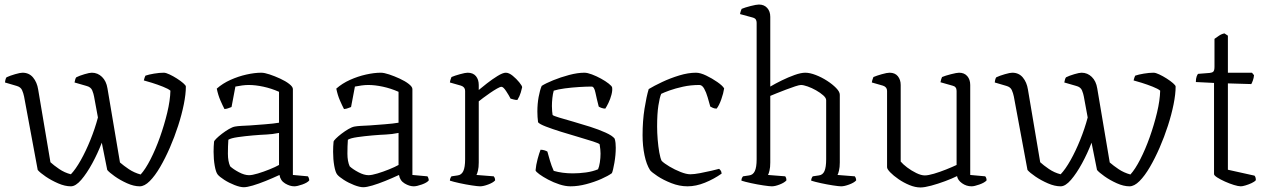

<svg xmlns="http://www.w3.org/2000/svg" viewBox="-20 -820 5585 845"><path d="M292 0Q266 0 236 -13Q206 -26 181 -43Q156 -60 146 -72L86 -395Q83 -410 77 -423.5Q71 -437 53 -442L2 -457Q4 -475 9 -480Q24 -487 46.5 -493.5Q69 -500 79 -500Q108 -500 125.5 -479Q143 -458 148 -426L202 -106Q216 -93 240 -76.5Q264 -60 292 -53Q313 -75 335.5 -115Q358 -155 378 -204.5Q398 -254 411 -303L394 -395Q392 -407 386 -422Q380 -437 360 -442L308 -457Q311 -475 316 -480Q330 -487 352 -493.5Q374 -500 384 -500Q410 -500 429 -481.5Q448 -463 453 -431L508 -105Q524 -91 547 -75.5Q570 -60 599 -52Q620 -75 642.5 -119Q665 -163 684 -216.5Q703 -270 716 -324Q729 -378 730 -421Q721 -429 697 -438.5Q673 -448 649 -455.5Q625 -463 613 -466Q616 -479 620 -487Q634 -492 658 -496Q682 -500 701 -500Q710 -500 726 -492.5Q742 -485 758.5 -474.5Q775 -464 786.5 -454Q798 -444 798 -439Q798 -406 789 -361Q780 -316 764 -266.5Q748 -217 727.5 -170Q707 -123 684.5 -84.5Q662 -46 639 -23Q616 0 595 0Q569 0 539 -13.5Q509 -27 485 -44Q461 -61 452 -72L428 -192Q410 -145 386 -101Q362 -57 337.5 -28.5Q313 0 292 0Z M1053 4Q1037 4 1012.5 -5.5Q988 -15 967 -28.5Q946 -42 938 -52Q930 -62 925 -90.5Q920 -119 920 -152Q920 -164 920.5 -175Q921 -186 922 -196Q922 -200 932 -210Q942 -220 957 -231.5Q972 -243 987.5 -252Q1003 -261 1014 -263Q1025 -265 1042 -266Q1059 -267 1081 -268Q1108 -270 1146.5 -273Q1185 -276 1208 -280V-416Q1174 -431 1139 -438.5Q1104 -446 1075 -446Q1061 -446 1046 -444Q1031 -442 1016 -439L999 -349Q995 -348 987 -344.5Q979 -341 968 -340Q960 -355 950 -378Q940 -401 934 -430Q960 -453 994.5 -468.5Q1029 -484 1065 -492Q1101 -500 1130 -500Q1144 -500 1166.5 -492.5Q1189 -485 1213 -474Q1237 -463 1253 -450.5Q1269 -438 1269 -428V-50L1335 -44Q1337 -42 1339 -36.5Q1341 -31 1341 -26Q1333 -16 1310.5 -8Q1288 0 1275 0Q1256 0 1235 -12.5Q1214 -25 1210 -50Q1180 -36 1149 -23.5Q1118 -11 1092.5 -3.5Q1067 4 1053 4ZM1076 -49Q1090 -49 1115 -56.5Q1140 -64 1166 -74.5Q1192 -85 1208 -94V-235Q1178 -229 1153 -228Q1128 -227 1093 -224Q1058 -221 1027 -216.5Q996 -212 985 -205Q983 -177 983 -143.5Q983 -110 993 -88Q1007 -75 1031.5 -62Q1056 -49 1076 -49Z M1579 4Q1563 4 1538.5 -5.5Q1514 -15 1493 -28.5Q1472 -42 1464 -52Q1456 -62 1451 -90.5Q1446 -119 1446 -152Q1446 -164 1446.5 -175Q1447 -186 1448 -196Q1448 -200 1458 -210Q1468 -220 1483 -231.5Q1498 -243 1513.5 -252Q1529 -261 1540 -263Q1551 -265 1568 -266Q1585 -267 1607 -268Q1634 -270 1672.5 -273Q1711 -276 1734 -280V-416Q1700 -431 1665 -438.5Q1630 -446 1601 -446Q1587 -446 1572 -444Q1557 -442 1542 -439L1525 -349Q1521 -348 1513 -344.5Q1505 -341 1494 -340Q1486 -355 1476 -378Q1466 -401 1460 -430Q1486 -453 1520.5 -468.5Q1555 -484 1591 -492Q1627 -500 1656 -500Q1670 -500 1692.5 -492.5Q1715 -485 1739 -474Q1763 -463 1779 -450.5Q1795 -438 1795 -428V-50L1861 -44Q1863 -42 1865 -36.5Q1867 -31 1867 -26Q1859 -16 1836.5 -8Q1814 0 1801 0Q1782 0 1761 -12.5Q1740 -25 1736 -50Q1706 -36 1675 -23.5Q1644 -11 1618.5 -3.5Q1593 4 1579 4ZM1602 -49Q1616 -49 1641 -56.5Q1666 -64 1692 -74.5Q1718 -85 1734 -94V-235Q1704 -229 1679 -228Q1654 -227 1619 -224Q1584 -221 1553 -216.5Q1522 -212 1511 -205Q1509 -177 1509 -143.5Q1509 -110 1519 -88Q1533 -75 1557.5 -62Q1582 -49 1602 -49Z M2093 0Q2083 0 2056.5 -4Q2030 -8 2002.5 -14Q1975 -20 1960 -25Q1960 -31 1962.5 -36.5Q1965 -42 1967 -44L1994 -48Q2011 -50 2019 -67Q2027 -84 2027 -119V-420Q2027 -437 2009 -443L1960 -457Q1961 -465 1963.5 -471.5Q1966 -478 1967 -481Q1981 -487 2004.5 -493.5Q2028 -500 2038 -500Q2062 -500 2074.5 -485Q2087 -470 2087 -446V-424Q2100 -435 2123 -453Q2146 -471 2169.5 -485.5Q2193 -500 2206 -500Q2220 -500 2236.5 -486.5Q2253 -473 2265.5 -457.5Q2278 -442 2278 -436Q2277 -430 2272 -413Q2267 -396 2257 -380Q2248 -380 2239.5 -382.5Q2231 -385 2227 -386Q2220 -400 2207.5 -419Q2195 -438 2187 -438Q2181 -438 2167 -430Q2153 -422 2137 -411Q2121 -400 2107 -389.5Q2093 -379 2087 -374V-105Q2087 -83 2083.5 -69Q2080 -55 2077 -50L2153 -44Q2155 -42 2157 -37.5Q2159 -33 2159 -26Q2150 -16 2128.5 -8Q2107 0 2093 0Z M2491 0Q2468 0 2442 -8.5Q2416 -17 2392.5 -29.5Q2369 -42 2354 -53Q2339 -64 2337 -70Q2339 -94 2346 -120Q2353 -146 2359 -161Q2368 -161 2376 -158.5Q2384 -156 2389 -153Q2394 -135 2400.5 -112.5Q2407 -90 2417 -68Q2455 -57 2501 -57Q2529 -57 2558.5 -61Q2588 -65 2612 -75Q2617 -86 2620 -105.5Q2623 -125 2623 -144Q2623 -152 2622 -162.5Q2621 -173 2619 -185Q2616 -189 2590 -197.5Q2564 -206 2526 -217Q2488 -228 2449.5 -240Q2411 -252 2382.5 -263Q2354 -274 2348 -282Q2345 -306 2345 -329Q2345 -363 2350.5 -393Q2356 -423 2364 -442Q2381 -453 2414 -466.5Q2447 -480 2484.5 -490Q2522 -500 2552 -500Q2565 -500 2585 -492.5Q2605 -485 2625 -474Q2645 -463 2659 -452Q2673 -441 2674 -435Q2676 -422 2671 -403Q2666 -384 2658 -367.5Q2650 -351 2644 -342Q2636 -342 2627.5 -345Q2619 -348 2615 -351Q2606 -386 2600.5 -412.5Q2595 -439 2584 -439Q2561 -439 2528.5 -437Q2496 -435 2466 -431Q2436 -427 2417 -421Q2413 -407 2411 -388.5Q2409 -370 2409 -353Q2409 -341 2410 -330.5Q2411 -320 2412 -314Q2416 -310 2441 -302.5Q2466 -295 2503 -284.5Q2540 -274 2577.5 -262Q2615 -250 2645 -236.5Q2675 -223 2685 -210Q2688 -201 2689 -190.5Q2690 -180 2690 -170Q2690 -138 2684 -103.5Q2678 -69 2673 -58Q2657 -46 2626.5 -32.5Q2596 -19 2560 -9.5Q2524 0 2491 0Z M3006 0Q2970 0 2934.5 -14Q2899 -28 2873.5 -45Q2848 -62 2841 -71Q2825 -96 2816.5 -137Q2808 -178 2808 -225Q2808 -288 2816.5 -341.5Q2825 -395 2835 -428Q2858 -442 2894 -459Q2930 -476 2969.5 -488Q3009 -500 3043 -500Q3062 -500 3088 -487.5Q3114 -475 3137 -459Q3160 -443 3167 -431Q3164 -410 3154.5 -383Q3145 -356 3134 -342Q3125 -342 3118 -345Q3111 -348 3106 -351Q3101 -369 3094.5 -391.5Q3088 -414 3079 -430Q3070 -446 3058 -446Q3020 -446 2986 -438.5Q2952 -431 2927 -422Q2902 -413 2890 -407Q2883 -391 2877.5 -355Q2872 -319 2872 -263Q2872 -236 2874.5 -205.5Q2877 -175 2881.5 -149.5Q2886 -124 2892 -112Q2903 -101 2926.5 -87Q2950 -73 2975.5 -63Q3001 -53 3018 -53Q3035 -53 3061 -58Q3087 -63 3111 -68.5Q3135 -74 3145 -77Q3147 -75 3151 -70.5Q3155 -66 3156 -56Q3122 -32 3082.5 -16Q3043 0 3006 0Z M3377 0Q3367 0 3340 -4Q3313 -8 3285.5 -14Q3258 -20 3243 -25Q3243 -33 3246 -38Q3249 -43 3250 -44L3277 -48Q3294 -50 3302 -67Q3310 -84 3310 -119V-720Q3310 -728 3306.5 -734Q3303 -740 3292 -743L3237 -758Q3238 -765 3240.5 -772Q3243 -779 3244 -781Q3258 -787 3283.5 -793.5Q3309 -800 3320 -800Q3343 -800 3356.5 -785Q3370 -770 3370 -746V-439Q3392 -452 3420.5 -466Q3449 -480 3477 -490Q3505 -500 3524 -500Q3544 -500 3570 -490Q3596 -480 3620 -464.5Q3644 -449 3660 -432.5Q3676 -416 3676 -403V-105Q3676 -84 3672.5 -69.5Q3669 -55 3666 -50L3742 -44Q3748 -36 3748 -26Q3739 -16 3717.5 -8Q3696 0 3682 0Q3672 0 3646 -4Q3620 -8 3592.5 -14Q3565 -20 3550 -25Q3550 -35 3557 -44L3584 -48Q3601 -50 3608.5 -67Q3616 -84 3616 -119V-379Q3616 -389 3603 -400.5Q3590 -412 3571.5 -422.5Q3553 -433 3534.5 -439.5Q3516 -446 3505 -446Q3498 -446 3479.5 -440Q3461 -434 3439 -425.5Q3417 -417 3398 -409.5Q3379 -402 3370 -398V-105Q3370 -83 3366.5 -69Q3363 -55 3360 -50L3436 -44Q3438 -41 3439.5 -37Q3441 -33 3441 -26Q3432 -16 3411.5 -8Q3391 0 3377 0Z M4031 5Q4008 5 3982.5 -5.5Q3957 -16 3934.5 -31.5Q3912 -47 3898 -61.5Q3884 -76 3884 -84V-420Q3884 -437 3866 -443L3817 -457Q3818 -465 3820.5 -471.5Q3823 -478 3824 -481Q3838 -487 3861 -493.5Q3884 -500 3895 -500Q3919 -500 3931.5 -484.5Q3944 -469 3944 -446V-109Q3954 -97 3972.5 -83Q3991 -69 4012.5 -58.5Q4034 -48 4050 -48Q4065 -48 4090.5 -55.5Q4116 -63 4143.5 -74Q4171 -85 4190 -94V-420Q4190 -439 4172 -443L4119 -458Q4122 -473 4126 -481Q4140 -487 4165.5 -493.5Q4191 -500 4201 -500Q4224 -500 4237 -485Q4250 -470 4250 -446V-50L4316 -44Q4322 -37 4322 -26Q4313 -16 4290.5 -8Q4268 0 4256 0Q4233 0 4214 -13.5Q4195 -27 4192 -45Q4170 -34 4139 -22.5Q4108 -11 4078.5 -3Q4049 5 4031 5Z M4648 0Q4622 0 4592 -13Q4562 -26 4537 -43Q4512 -60 4502 -72L4442 -395Q4439 -410 4433 -423.5Q4427 -437 4409 -442L4358 -457Q4360 -475 4365 -480Q4380 -487 4402.5 -493.5Q4425 -500 4435 -500Q4464 -500 4481.5 -479Q4499 -458 4504 -426L4558 -106Q4572 -93 4596 -76.5Q4620 -60 4648 -53Q4669 -75 4691.5 -115Q4714 -155 4734 -204.5Q4754 -254 4767 -303L4750 -395Q4748 -407 4742 -422Q4736 -437 4716 -442L4664 -457Q4667 -475 4672 -480Q4686 -487 4708 -493.5Q4730 -500 4740 -500Q4766 -500 4785 -481.5Q4804 -463 4809 -431L4864 -105Q4880 -91 4903 -75.5Q4926 -60 4955 -52Q4976 -75 4998.5 -119Q5021 -163 5040 -216.5Q5059 -270 5072 -324Q5085 -378 5086 -421Q5077 -429 5053 -438.5Q5029 -448 5005 -455.5Q4981 -463 4969 -466Q4972 -479 4976 -487Q4990 -492 5014 -496Q5038 -500 5057 -500Q5066 -500 5082 -492.5Q5098 -485 5114.5 -474.5Q5131 -464 5142.5 -454Q5154 -444 5154 -439Q5154 -406 5145 -361Q5136 -316 5120 -266.5Q5104 -217 5083.5 -170Q5063 -123 5040.5 -84.5Q5018 -46 4995 -23Q4972 0 4951 0Q4925 0 4895 -13.5Q4865 -27 4841 -44Q4817 -61 4808 -72L4784 -192Q4766 -145 4742 -101Q4718 -57 4693.5 -28.5Q4669 0 4648 0Z M5441 0Q5430 0 5410.5 -6Q5391 -12 5371 -21Q5351 -30 5337 -39Q5323 -48 5323 -54V-455L5243 -459Q5243 -474 5246.5 -483.5Q5250 -493 5253 -495L5304 -499Q5315 -500 5320 -505Q5325 -510 5325 -526V-649Q5333 -655 5345 -663Q5357 -671 5369 -673L5384 -663V-500H5490L5499 -489Q5498 -477 5494 -466Q5490 -455 5487 -450L5384 -453V-73L5501 -47Q5507 -41 5507 -27Q5501 -20 5488 -14Q5475 -8 5461.5 -4Q5448 0 5441 0Z"/></svg>

Font: Texturina Thin
Style: Regular
Weight: 100
Designer: Guillermo Torres Carreño
Foundry: Omnibus-Type
Version: Version 1.002; ttfautohint (v1.8.3)